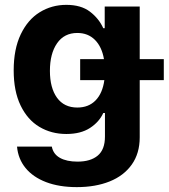

<svg xmlns="http://www.w3.org/2000/svg" viewBox="-20 -557 691 787"><path d="M49.8 43.9H192.4Q198.2 74.7 225.8 90.1Q253.4 105.5 297.9 105.5Q351.1 105.5 380.6 80.8Q410.2 56.2 410.2 2.9V-93.8H403.3Q386.7 -57.1 348.9 -32.5Q311 -7.8 252 -7.8Q190.4 -7.8 141.6 -36.9Q92.8 -65.9 64.5 -124.5Q36.1 -183.1 36.1 -268.6Q36.1 -355.5 64.9 -416Q93.8 -476.6 142.8 -506.8Q191.9 -537.1 252 -537.1Q312 -537.1 348.6 -509.3Q385.3 -481.4 403.3 -441.4H409.2V-530.3H552.7V-314.5H651.4V-228.5H552.7V5.9Q552.7 71.8 520 117.7Q487.3 163.6 429.2 186.8Q371.1 210 294.9 210Q222.7 210 168.9 189.5Q115.2 168.9 84.7 131.6Q54.2 94.2 49.8 43.9ZM407.7 -228.5H308.6V-314.5H406.2Q397.5 -365.2 369.1 -393.6Q340.8 -421.9 296.9 -421.9Q243.2 -421.9 213.9 -379.6Q184.6 -337.4 184.6 -266.6Q184.6 -196.8 213.6 -156.5Q242.7 -116.2 296.9 -116.2Q343.3 -116.2 371.8 -145.5Q400.4 -174.8 407.7 -228.5Z"/></svg>

Font: Pretendard GOV
Style: Bold
Weight: 700
Designer: Base glyphs from Inter by Rasmus Andersson; Hangeul glyphs from Noto Sans CJK(Source Han Sans) by Jang Soo-young and Kan
Foundry: Kil Hyung-jin
Version: Version 1.309